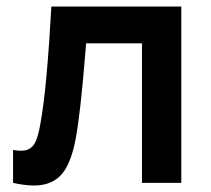

<svg xmlns="http://www.w3.org/2000/svg" viewBox="-20 -560 645 588"><path d="M20 -100.8Q49 -95.4 65 -101.8Q80.9 -108.2 89 -126.1Q97 -144 103.3 -178.7Q114.5 -240.2 122.6 -331Q130.8 -421.8 137.3 -540H535.2V0H414.8V-427.2H243.7L242.5 -411.8Q226.1 -207 211.3 -132.7Q199.6 -71.6 178.2 -38.7Q156.9 -5.8 119.1 4Q81.3 13.8 20 0Z"/></svg>

Font: Manrope
Style: Regular
Weight: 400
Designer: Mikhail Sharanda
Foundry: Mikhail Sharanda
Version: Version 4.503